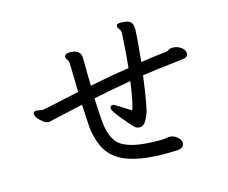

<svg xmlns="http://www.w3.org/2000/svg" viewBox="-102 -891 1204 1012"><g transform="rotate(-15 500.0 -385.5)"><path d="M683.1 -21Q485.8 -21 408.2 -88.9Q369.1 -122.1 351.6 -171.6Q334 -221.2 331.1 -260.5Q328.1 -299.8 327.1 -328.4Q326.2 -356.9 324.2 -384.8L133.8 -341.8Q119.1 -341.8 103.5 -352.8Q87.9 -363.8 76.9 -377.9Q65.9 -392.1 65.9 -402.8Q65.9 -417 85 -417Q102.1 -413.1 119.1 -412.1Q120.1 -412.1 124.5 -413.1Q128.9 -414.1 147.9 -417.5Q167 -420.9 209 -430.4Q251 -439.9 321.8 -455.1Q318.8 -564 318.8 -592Q318.8 -620.1 314.5 -627.4Q310.1 -634.8 306.6 -639.4Q303.2 -644 303.2 -649.9Q303.2 -668 334 -668Q393.1 -668 393.1 -618.2Q393.1 -543.9 395 -469.2Q506.8 -492.2 610.8 -507.8Q618.2 -574.2 625 -693.8Q625 -709 616.9 -718.5Q608.9 -728 608.9 -735.8Q608.9 -750 631.8 -750Q676.8 -750 689 -732.9Q698.2 -721.2 698.2 -694.8Q695.8 -628.9 684.1 -521Q748 -530.8 828.1 -540Q832 -541 841.1 -546.4Q850.1 -551.8 861.8 -551.8Q888.2 -551.8 908.2 -536.9Q928.2 -522 928.2 -503.9Q926.8 -484.9 910.9 -481.4Q895 -478 829.6 -470.9Q764.2 -463.9 674.8 -451.2Q652.8 -280.8 637.5 -244.4Q622.1 -208 610.6 -199.5Q599.1 -190.9 586.9 -190.9Q574.2 -190.9 564 -198.2Q543 -217.8 503.9 -265.4Q464.8 -313 464.8 -327.1Q464.8 -341.8 481.9 -341.8Q486.8 -341.8 571.8 -287.1Q585.9 -318.8 602.1 -439Q471.2 -416 396 -399.9Q397.9 -367.2 399.4 -334Q400.9 -300.8 403.8 -272Q411.1 -187 450.2 -147.9Q502.9 -97.2 666 -97.2Q695.8 -97.2 706.8 -99.6Q717.8 -102.1 729 -102.1Q738.8 -102.1 752.9 -95.2Q785.2 -76.2 785.2 -54.2Q785.2 -22 736.8 -22Z"/></g></svg>

Font: LXGW WenKai Screen
Style: Regular
Weight: 400
Designer: LXGW / Fontworks Inc.
Foundry: LXGW / Fontworks Inc.
Version: Version 1.510;January 18,2025